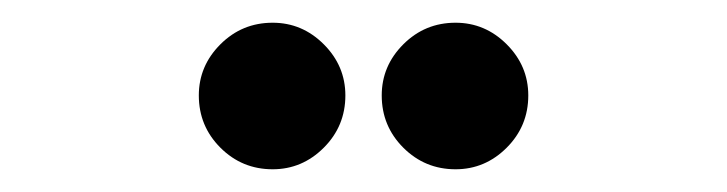

<svg xmlns="http://www.w3.org/2000/svg" viewBox="-20 -776 640 169"><path d="M155 -692Q155 -718 174 -737Q193 -756 220 -756Q246 -756 265 -737Q284 -718 284 -692Q284 -665 265 -646Q246 -627 220 -627Q193 -627 174 -646Q155 -665 155 -692ZM316 -692Q316 -718 335 -737Q354 -756 381 -756Q407 -756 426 -737Q445 -718 445 -692Q445 -665 426 -646Q407 -627 381 -627Q354 -627 335 -646Q316 -665 316 -692Z"/></svg>

Font: Dela Gothic One
Style: Regular
Weight: 400
Designer: aratakana
Foundry: aratakana
Version: Version 1.004